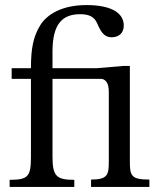

<svg xmlns="http://www.w3.org/2000/svg" viewBox="-20 -737 632 757"><path d="M273 0V-28C203 -28 187 -42 187 -119V-426H382C401 -421 409 -405 409 -373V-101C409 -48 405 -29 339 -29V0H569V-29C497 -29 492 -44 492 -101V-477H466L360 -468H187V-534C187 -644 227 -681 296 -681C330 -681 352 -672 364 -643C377 -613 390 -590 420 -590C450 -590 468 -608 468 -636C468 -692 408 -717 321 -717C225 -717 166 -681 139 -638C111 -593 102 -545 102 -468H26V-426H102V-119C102 -41 91 -28 18 -28V0Z"/></svg>

Font: STIX Two Text
Style: Regular
Weight: 400
Designer: Ross Mills, John Hudson & Paul Hanslow, Tiro Typeworks Ltd; with prior portions MicroPress Inc., and Coen Hoffman.
Foundry: Tiro Typeworks Ltd
Version: Version 2.13 b171